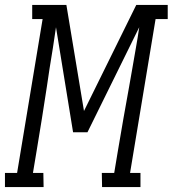

<svg xmlns="http://www.w3.org/2000/svg" viewBox="-44 -755 697 775"><path d="M132 0H-24V-57H25L128 -678H86V-735H224L295 -307L506 -735H633V-678H584L481 -57H523V0H368L367 -57H417L432 -147Q443 -211 454 -275.5Q465 -340 477 -404L490 -478Q497 -520 504.5 -561.5Q512 -603 518 -645L309 -221H251L182 -645Q176 -603 169.5 -561.5Q163 -520 156 -478L145 -404Q135 -340 125 -275.5Q115 -211 104 -147L89 -57H131Z"/></svg>

Font: Iosevka HT Light Extended
Style: Italic
Weight: 300
Width: 7
Italic angle: -9°
Monospace: yes
Designer: Belleve Invis
Foundry: Belleve Invis
Version: Version 32.3.0; ttfautohint (v1.8.4)